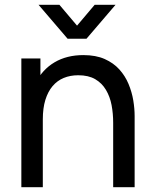

<svg xmlns="http://www.w3.org/2000/svg" viewBox="-20 -785 644 805"><path d="M141.5 -765H229L303 -677.5L377 -765H464.5L342.5 -622.5H263.5ZM454.5 0V-270.5Q454.5 -309 447.8 -344.5Q441 -380 424.2 -408.2Q407.5 -436.5 379.2 -453Q351 -469.5 308 -469.5Q274.5 -469.5 247.2 -458.2Q220 -447 200.5 -424Q181 -401 170.2 -366.2Q159.5 -331.5 159.5 -284.5L101 -302.5Q101 -381 129.2 -437.2Q157.5 -493.5 208.8 -523.8Q260 -554 329.5 -554Q382 -554 419 -537.5Q456 -521 480.5 -493.8Q505 -466.5 519 -432.8Q533 -399 538.8 -364.2Q544.5 -329.5 544.5 -298.5V0ZM69.5 0V-540H149.5V-395.5H159.5V0Z"/></svg>

Font: Manrope ExtraLight Medium
Style: Regular
Weight: 500
Version: Version 4.504